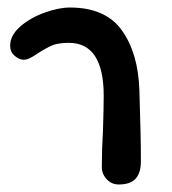

<svg xmlns="http://www.w3.org/2000/svg" viewBox="-20 -478 458 511"><path d="M104 -350Q91 -343 79 -335Q69 -328 60 -323.5Q51 -319 43 -319Q31 -319 19 -329.5Q7 -340 7 -356Q7 -384 34 -407.5Q61 -431 99 -444.5Q137 -458 166 -458Q261 -458 304.5 -397Q348 -336 351 -237Q355 -115 355 -49Q355 -18 341 -2.5Q327 13 296 13Q277 13 264 -1Q251 -15 251 -33Q251 -83 254 -129Q256 -189 256 -223Q256 -364 163 -364Q147 -364 133.5 -361.5Q120 -359 104 -350Z"/></svg>

Font: Itim
Style: Regular
Weight: 400
Designer: Suppakit Chalermlarp
Version: Version 1.002g